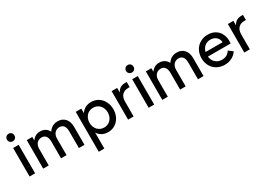

<svg xmlns="http://www.w3.org/2000/svg" viewBox="19 -1720 4091 2917"><g transform="rotate(-30 2064.0 -261.0)"><path d="M71 -500H168V0H71ZM119 -591Q91 -591 72 -609Q53 -627 53 -656Q53 -685 72 -703.5Q91 -722 119 -722Q147 -722 165.5 -703.5Q184 -685 184 -656Q184 -627 165.5 -609Q147 -591 119 -591Z M623 -293Q623 -356 597.5 -389.5Q572 -423 524 -423Q471 -423 439 -386.5Q407 -350 407 -290V0H310V-500H407V-436Q431 -474 467.5 -494Q504 -514 549 -514Q600 -514 638 -491Q676 -468 697 -425Q754 -514 857 -514Q939 -514 986.5 -460.5Q1034 -407 1034 -315V0H936V-293Q936 -356 911 -389.5Q886 -423 837 -423Q784 -423 752 -386.5Q720 -350 720 -290V0H623Z M1169 -500H1267V-421Q1296 -466 1341.5 -490Q1387 -514 1444 -514Q1495 -514 1539.5 -494.5Q1584 -475 1616 -439.5Q1648 -404 1666.5 -355.5Q1685 -307 1685 -250Q1685 -193 1667 -144.5Q1649 -96 1616.5 -60.5Q1584 -25 1540 -5.5Q1496 14 1444 14Q1387 14 1341.5 -10Q1296 -34 1267 -79V200H1169ZM1427 -77Q1462 -77 1491.5 -90Q1521 -103 1542 -126Q1563 -149 1575 -181Q1587 -213 1587 -250Q1587 -288 1575 -319.5Q1563 -351 1542 -374Q1521 -397 1491.5 -410Q1462 -423 1427 -423Q1392 -423 1362.5 -410Q1333 -397 1312 -374Q1291 -351 1279 -319.5Q1267 -288 1267 -250Q1267 -213 1279 -181Q1291 -149 1312 -126Q1333 -103 1362.5 -90Q1392 -77 1427 -77Z M1799 -500H1896V-419Q1938 -506 2038 -506H2067V-416H2040Q1973 -416 1934.5 -376.5Q1896 -337 1896 -258V0H1799Z M2160 -500H2257V0H2160ZM2208 -591Q2180 -591 2161 -609Q2142 -627 2142 -656Q2142 -685 2161 -703.5Q2180 -722 2208 -722Q2236 -722 2254.5 -703.5Q2273 -685 2273 -656Q2273 -627 2254.5 -609Q2236 -591 2208 -591Z M2712 -293Q2712 -356 2686.5 -389.5Q2661 -423 2613 -423Q2560 -423 2528 -386.5Q2496 -350 2496 -290V0H2399V-500H2496V-436Q2520 -474 2556.5 -494Q2593 -514 2638 -514Q2689 -514 2727 -491Q2765 -468 2786 -425Q2843 -514 2946 -514Q3028 -514 3075.5 -460.5Q3123 -407 3123 -315V0H3025V-293Q3025 -356 3000 -389.5Q2975 -423 2926 -423Q2873 -423 2841 -386.5Q2809 -350 2809 -290V0H2712Z M3492 14Q3434 14 3386 -5.5Q3338 -25 3303.5 -59.5Q3269 -94 3250 -142.5Q3231 -191 3231 -248Q3231 -306 3250 -355Q3269 -404 3303.5 -439Q3338 -474 3385.5 -494Q3433 -514 3489 -514Q3542 -514 3586.5 -496.5Q3631 -479 3662.5 -446.5Q3694 -414 3711.5 -369Q3729 -324 3729 -270Q3729 -249 3726 -223H3328Q3336 -155 3380.5 -114.5Q3425 -74 3494 -74Q3586 -74 3635 -152L3708 -96Q3670 -42 3615.5 -14Q3561 14 3492 14ZM3487 -428Q3427 -428 3386.5 -393.5Q3346 -359 3332 -301H3631Q3627 -358 3587.5 -393Q3548 -428 3487 -428Z M3838 -500H3935V-419Q3977 -506 4077 -506H4106V-416H4079Q4012 -416 3973.5 -376.5Q3935 -337 3935 -258V0H3838Z"/></g></svg>

Font: NT Somic Medium
Style: Regular
Weight: 500
Designer: Ravid Balaliev — lead type designer, mastering
Michael Voronin — secret advisor, marketing
Ivan Kovalenko — best boy
Foundry: NT Type
Version: Version 0.7